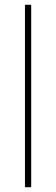

<svg xmlns="http://www.w3.org/2000/svg" viewBox="-20 -780 232 800"><path d="M110 0V-760H84V0Z"/></svg>

Font: Noto Sans Armenian SemiCondensed Thin
Style: Regular
Weight: 100
Width: 4
Designer: Monotype Design Team
Foundry: Monotype Imaging Inc.
Version: Version 2.008